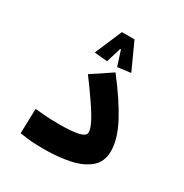

<svg xmlns="http://www.w3.org/2000/svg" viewBox="-162 -817 909 949"><g transform="rotate(30 293.0 -343.0)"><path d="M218.8 3.9Q188.5 3.9 167 2.9Q145.5 2 125.5 -0.5Q105.5 -2.9 79.6 -6.8L83.5 -147.9Q108.9 -145.5 128.7 -143.8Q148.4 -142.1 170.7 -141.1Q192.9 -140.1 223.6 -140.1Q292.5 -140.1 330.6 -148.7Q368.7 -157.2 368.7 -178.2Q368.7 -207 334.7 -262.9Q300.8 -318.8 221.7 -425.8L335.4 -501.5Q419.9 -392.6 465.3 -306.6Q510.7 -220.7 510.7 -152.8Q510.7 -92.8 471.2 -58.6Q431.6 -24.4 365.5 -10.3Q299.3 3.9 218.8 3.9ZM335 -689.9 404.3 -538.1 329.1 -528.3 301.8 -613.3H297.4L271.5 -528.3L197.3 -535.6L263.2 -689.9Z"/></g></svg>

Font: Cascadia Code PL
Style: Bold
Weight: 700
Monospace: yes
Designer: Aaron Bell
Foundry: Saja Typeworks
Version: Version 2404.023; ttfautohint (v1.8.4)